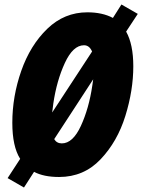

<svg xmlns="http://www.w3.org/2000/svg" viewBox="-20 -780 635 857"><path d="M14 15 70 -71Q35 -126 35 -232Q35 -350 75 -464Q115 -578 191 -651.5Q267 -725 370 -725Q437 -725 484 -700L522 -760L595 -718L543 -639Q575 -582 575 -484Q575 -377 539.5 -262.5Q504 -148 429 -69Q354 10 244 10Q175 10 132 -13L87 57ZM391 -550Q379 -578 355 -578Q306 -578 269.5 -499Q233 -420 218 -318Q214 -289 213 -278ZM392 -398Q394 -408 396 -426L222 -159Q233 -140 256 -140Q305 -140 341 -218Q377 -296 392 -398Z"/></svg>

Font: Noto Sans UI CondBlack
Style: Italic
Weight: 900
Width: 3
Italic angle: -12°
Designer: Monotype Design Team
Foundry: Monotype Imaging Inc.
Version: Version 1.001